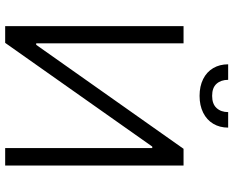

<svg xmlns="http://www.w3.org/2000/svg" viewBox="-102 -822 924 761"><g transform="rotate(90 360.5 -442.0)"><path d="M152.3 -707V-123H158.2L570.3 -707H636.7V0H567.4V-583H561.5L150.4 0H84V-707ZM360.4 -770.5Q322.3 -770.5 293.9 -784.7Q265.6 -798.8 250.5 -824.5Q235.4 -850.1 235.4 -883.8H296.9Q296.9 -855.5 312.5 -837.9Q328.1 -820.3 360.4 -820.3Q392.6 -820.3 408.7 -837.9Q424.8 -855.5 424.8 -883.8H486.3Q486.3 -850.1 470.9 -824.5Q455.6 -798.8 427 -784.7Q398.4 -770.5 360.4 -770.5Z"/></g></svg>

Font: Pretendard Light
Style: Regular
Weight: 300
Designer: Base glyphs from Inter by Rasmus Andersson; Hangeul glyphs from Noto Sans CJK(Source Han Sans) by Jang Soo-young and Kan
Foundry: Kil Hyung-jin
Version: Version 1.309